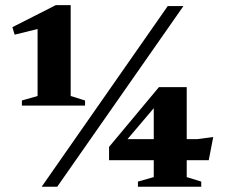

<svg xmlns="http://www.w3.org/2000/svg" viewBox="-20 -708 853 728"><path d="M122.5 -344V-647L169 -609.5L35.5 -576.5L27 -605L191.5 -688.5H248V-344L302.5 -327V-307.5H63V-327ZM138 0 616 -685H675.5L197 0ZM563 -319.5 592 -332 435.5 -147.5 430.5 -180.5H728.5L788.5 -188.5L771.5 -100.5H393.5V-151L582.5 -377.5H688V-36.5L743 -19.5V0H503V-19.5L563 -36.5Z"/></svg>

Font: Newsreader 36pt ExtraBold
Style: Regular
Weight: 800
Designer: Hugues Gentile
Foundry: Production Type
Version: Version 1.003